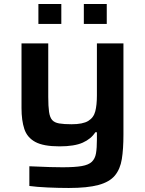

<svg xmlns="http://www.w3.org/2000/svg" viewBox="-20 -726 721 955"><path d="M322 209Q272 209 217 206.5Q162 204 126 199V101Q193 104 228.5 105Q264 106 291 106Q352 106 386.5 100Q421 94 437 78.5Q453 63 457.5 36.5Q462 10 462 -32V-68H454Q433 -35 391.5 -16.5Q350 2 276 2Q196 2 155.5 -20Q115 -42 101 -84.5Q87 -127 87 -188V-510H220V-244Q220 -197 224 -169.5Q228 -142 239.5 -129Q251 -116 274.5 -112Q298 -108 336 -108Q392 -108 419 -124.5Q446 -141 454 -172.5Q462 -204 462 -251V-510H594V-56Q594 15 586 65Q578 115 551.5 147Q525 179 470 194Q415 209 322 209ZM171 -607V-706H285V-607ZM397 -607V-706H511V-607Z"/></svg>

Font: Saira Expanded SemiBold
Style: Regular
Weight: 600
Width: 7
Designer: Hector Gatti with collaboration of the Omnibus-Type team
Foundry: Omnibus-Type
Version: Version 1.100; ttfautohint (v1.8.3)